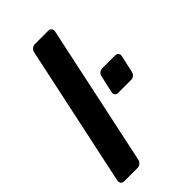

<svg xmlns="http://www.w3.org/2000/svg" viewBox="-219 -781 851 851"><g transform="rotate(-45 207.0 -355.0)"><path d="M28 0Q18 0 12.5 -7Q7 -14 9 -24L150 -686Q152 -696 160 -703Q168 -710 178 -710H261Q272 -710 277.5 -703Q283 -696 281 -686L140 -24Q138 -14 130 -7Q122 0 111 0ZM286 -296Q276 -296 271 -302.5Q266 -309 268 -319L286 -400Q288 -410 295.5 -416.5Q303 -423 313 -423H395Q404 -423 409.5 -416.5Q415 -410 413 -400L395 -319Q393 -309 385.5 -302.5Q378 -296 368 -296Z"/></g></svg>

Font: Rubik Medium
Style: Italic
Weight: 500
Italic angle: -12°
Designer: Hubert and Fischer
Foundry: Hubert and Fischer
Version: Version 2.300;gftools[0.9.30]